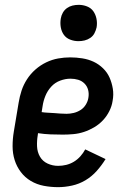

<svg xmlns="http://www.w3.org/2000/svg" viewBox="-20 -765 540 793"><path d="M220 8Q190 8 161 2.5Q132 -3 107.5 -17.5Q83 -32 66 -54.5Q49 -77 40.5 -104Q32 -131 32 -161Q32 -191 37 -221L57 -341Q61 -366 69 -390.5Q77 -415 91.5 -437.5Q106 -460 126.5 -478Q147 -496 171 -507.5Q195 -519 220 -523.5Q245 -528 270 -528Q295 -528 320 -524Q345 -520 366.5 -510Q388 -500 405.5 -483Q423 -466 432.5 -444.5Q442 -423 446 -398.5Q450 -374 445 -348Q442 -327 431.5 -306Q421 -285 405 -268Q389 -251 368.5 -239Q348 -227 326.5 -220Q305 -213 283 -211Q261 -209 240 -209Q214 -209 188.5 -210Q163 -211 137 -215L136 -207Q132 -184 133 -160.5Q134 -137 145 -118Q156 -99 176.5 -89.5Q197 -80 220 -80Q237 -80 253.5 -84Q270 -88 285 -97Q300 -106 312 -119.5Q324 -133 332 -148L416 -108Q400 -82 379.5 -59Q359 -36 333 -20.5Q307 -5 277.5 1.5Q248 8 220 8ZM255 -295Q269 -295 284 -298.5Q299 -302 312.5 -310.5Q326 -319 334.5 -333Q343 -347 345 -361Q348 -378 344 -393.5Q340 -409 329 -420Q318 -431 303 -435.5Q288 -440 271 -440Q250 -440 228.5 -432Q207 -424 191.5 -407Q176 -390 167.5 -369Q159 -348 156 -327L152 -302Q164 -300 177 -299.5Q190 -299 203 -298Q216 -297 229 -296Q242 -295 255 -295ZM304 -595Q286 -595 269.5 -601.5Q253 -608 243.5 -621.5Q234 -635 231 -652.5Q228 -670 231 -688Q233 -701 239.5 -712.5Q246 -724 256.5 -731.5Q267 -739 279.5 -742Q292 -745 305 -745Q323 -745 339.5 -738.5Q356 -732 365.5 -718.5Q375 -705 378.5 -687.5Q382 -670 379 -652Q376 -639 370 -627.5Q364 -616 353 -608.5Q342 -601 329.5 -598Q317 -595 304 -595Z"/></svg>

Font: Iosevka Curly Slab Semibold
Style: Italic
Weight: 600
Italic angle: -9°
Monospace: yes
Designer: Belleve Invis
Foundry: Belleve Invis
Version: Version 22.1.2; ttfautohint (v1.8.4)